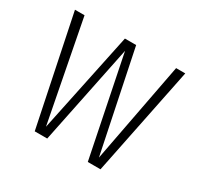

<svg xmlns="http://www.w3.org/2000/svg" viewBox="-119 -660 821 799"><g transform="rotate(30 292.0 -261.0)"><path d="M557 -522 451 0H390L293 -478L195 0H135L27 -522H73L166 -40L267 -522H321L421 -39L513 -522Z"/></g></svg>

Font: Fira Sans Extra Condensed ExtraLight
Style: Regular
Weight: 275
Width: 1
Designer: Carrois Corporate & Edenspiekermann AG
Foundry: Carrois Corporate GbR & Edenspiekermann AG
Version: Version 4.203